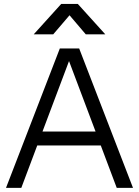

<svg xmlns="http://www.w3.org/2000/svg" viewBox="-20 -943 695 960"><path d="M375.9 -700.6H279.1L10 -3.6H86.5L166.2 -215.6H483.9L563.7 -3.6H645ZM192.5 -285.4 325.1 -637.6 457.8 -285.4ZM327.7 -866.7 409 -771.2H506.6L369.2 -923.2H285.9L148.5 -771.2H246Z"/></svg>

Font: Diatome
Style: Regular
Weight: 400
Designer: 15.100.17
Foundry: 15.100.17
Version: Version 1.008;Fontself Maker 3.5.8